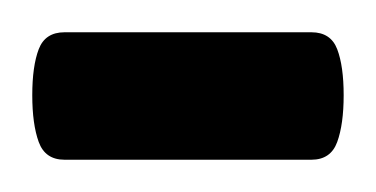

<svg xmlns="http://www.w3.org/2000/svg" viewBox="-40 -99 233 119"><path d="M0 0Q-12 0 -16 -11Q-20 -22 -20 -40Q-20 -58 -16 -68.5Q-12 -79 0 -79H153Q165 -79 169 -68.5Q173 -58 173 -40Q173 -22 169 -11Q165 0 153 0Z"/></svg>

Font: El Messiri Medium
Style: Regular
Weight: 500
Designer: Mohamed Gaber
Foundry: Kief Type Foundry
Version: Version 2.020; ttfautohint (v1.8.3)